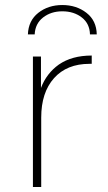

<svg xmlns="http://www.w3.org/2000/svg" viewBox="-20 -744 428 764"><path d="M111 0V-519H143V-394Q165 -452 214 -487Q266 -523 345 -523V-490H336Q246 -490 195 -433Q144 -376 144 -276V0ZM91 -607Q93 -662 132.5 -693Q172 -724 228 -724Q284 -724 324 -693Q364 -662 365 -607H338Q337 -650 305.5 -674.5Q274 -699 228 -699Q183 -699 151.5 -674.5Q120 -650 118 -607Z"/></svg>

Font: Montserrat Thin ExtraLight
Style: Regular
Weight: 250
Version: Version 9.000